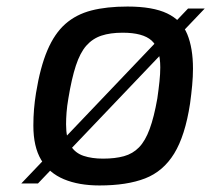

<svg xmlns="http://www.w3.org/2000/svg" viewBox="-20 -561 646 587"><path d="M45 0 555 -535H606L96 0ZM284 6Q221 6 175.5 -13Q130 -32 106 -72Q82 -112 82 -177Q82 -203 84 -227Q86 -251 90 -276Q103 -356 125 -407.5Q147 -459 180 -488Q213 -517 259.5 -529Q306 -541 370 -541Q447 -541 491 -520Q535 -499 552.5 -456.5Q570 -414 570 -351Q570 -327 567.5 -300Q565 -273 561 -244Q546 -146 512.5 -91.5Q479 -37 423.5 -15.5Q368 6 284 6ZM295 -76Q332 -76 359 -83.5Q386 -91 405 -110.5Q424 -130 437.5 -166.5Q451 -203 461 -260Q465 -288 467.5 -311.5Q470 -335 470 -355Q470 -413 443.5 -437Q417 -461 355 -461Q317 -461 290 -452Q263 -443 244 -421.5Q225 -400 212 -360.5Q199 -321 189 -260Q185 -237 183.5 -217.5Q182 -198 182 -181Q182 -138 196 -115.5Q210 -93 235.5 -84.5Q261 -76 295 -76Z"/></svg>

Font: Exo Thin Medium
Style: Italic
Weight: 500
Italic angle: -9°
Version: Version 2.000